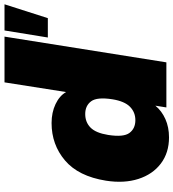

<svg xmlns="http://www.w3.org/2000/svg" viewBox="22 -798 788 873"><g transform="rotate(-90 416.5 -362.0)"><path d="M18 0ZM228 12Q158 12 109 -25Q60 -62 39 -127Q18 -192 31 -275Q51 -400 123 -461Q195 -522 293 -522Q341 -522 379 -504Q417 -486 434 -456L478 -736H686L569 0H364L372 -50Q348 -21 311 -4.5Q274 12 228 12ZM306 -141Q342 -141 367 -165.5Q392 -190 401 -245Q412 -315 392 -342Q372 -369 334 -369Q297 -369 272.5 -345Q248 -321 239 -265Q228 -195 248 -168Q268 -141 306 -141ZM682 -539 714 -736H833L770 -539Z"/></g></svg>

Font: Winston Black
Style: Italic
Weight: 900
Italic angle: -9°
Designer: Original fonts by Vernon Adams / Changes by Cristiano Sobral
Foundry: VOriginal fonts by Vernon Adams / Changes by Cristiano Sobral
Version: Version 2.503;July 17, 2020;FontCreator 13.0.0.2655 64-bit